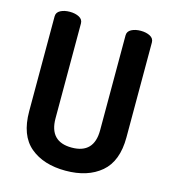

<svg xmlns="http://www.w3.org/2000/svg" viewBox="-110 -820 813 915"><g transform="rotate(15 297.0 -362.5)"><path d="M57 -223V-691Q57 -711 76 -721Q95 -731 122 -731Q149 -731 168 -721Q187 -711 187 -691V-223Q187 -108 297 -108Q407 -108 407 -223V-691Q407 -711 426 -721Q445 -731 472 -731Q499 -731 518 -721Q537 -711 537 -691V-223Q537 -105 471.5 -49.5Q406 6 297 6Q188 6 122.5 -49Q57 -104 57 -223Z"/></g></svg>

Font: Terminal Dosis
Style: Bold
Weight: 700
Designer: EdgarTolentino, PabloImpallari, IginoMarini
Foundry: EdgarTolentino, PabloImpallari, IginoMarini
Version: Version 1.006